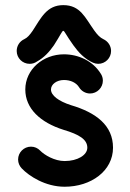

<svg xmlns="http://www.w3.org/2000/svg" viewBox="-20 -708 494 730"><path d="M62.5 -67.9C90.8 -38.1 152.8 2 225.6 2C326.7 2 409.7 -58.6 409.7 -146.5C409.7 -231 345.7 -279.8 250 -308.1C202.6 -323.2 173.8 -345.2 173.8 -367.7C173.8 -387.7 195.8 -403.8 223.1 -403.8C248.5 -403.8 270 -393.6 280.8 -376C289.1 -362.3 304.7 -352.5 322.3 -352.5C349.1 -352.5 371.1 -374.5 371.1 -401.4C371.1 -410.6 368.7 -418.9 363.8 -426.8C333.5 -476.6 277.8 -501.5 223.1 -501.5C144 -501.5 76.2 -444.3 76.2 -367.7C76.2 -295.4 133.3 -242.2 221.7 -214.4C281.2 -196.8 312 -177.7 312 -146.5C312 -118.7 275.4 -95.7 225.6 -95.7C187 -95.7 148.4 -119.1 132.8 -135.3C123.5 -145 111.3 -150.4 97.7 -150.4C70.8 -150.4 48.8 -128.4 48.8 -101.6C48.8 -88.4 54.2 -76.7 62.5 -67.9ZM373 -559.1C360.4 -564.9 349.6 -576.2 337.9 -592.8C303.7 -640.6 285.6 -688.5 220.7 -688.5C157.7 -688.5 136.2 -640.1 104 -590.8C92.8 -574.7 84 -564.5 72.3 -559.1C55.2 -551.3 43.5 -534.2 43.5 -514.2C43.5 -487.3 65.4 -465.3 92.8 -465.3C103 -465.3 112.3 -468.3 120.6 -474.1C147.5 -488.8 168 -511.2 185.1 -536.1C210.4 -575.2 215.8 -590.8 220.7 -590.8C225.1 -590.8 230.5 -575.7 258.8 -536.1C278.3 -508.8 301.8 -483.9 333.5 -469.7C339.8 -466.8 346.7 -465.3 353.5 -465.3C380.4 -465.3 402.3 -487.3 402.3 -514.2C402.3 -534.2 390.1 -551.3 373 -559.1Z"/></svg>

Font: Velvelyne Book
Style: Bold
Weight: 700
Designer: Manon Van der Borght et Mariel Nils
Foundry: Velvetyne
Version: Version 1.070;Glyphs 3.3.1 (3343)